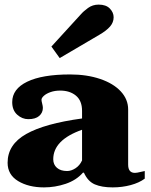

<svg xmlns="http://www.w3.org/2000/svg" viewBox="-20 -803 656 833"><path d="M203 -601 330 -740Q342 -754 362 -768.5Q382 -783 408 -783Q440 -783 456.5 -766Q473 -749 473 -728Q473 -706 457.5 -688Q442 -670 411 -652L239 -551ZM13 -97Q13 -176 93.5 -221.5Q174 -267 336 -289V-322Q336 -366 309.5 -388Q283 -410 241 -410Q218 -410 199.5 -403.5Q181 -397 170.5 -387.5Q160 -378 160 -370Q160 -365 163 -353.5Q166 -342 166 -335Q166 -314 150 -300Q134 -286 103 -286Q76 -286 54.5 -305.5Q33 -325 33 -360Q33 -417 98 -448.5Q163 -480 284 -480Q357 -480 414.5 -460.5Q472 -441 504 -406.5Q536 -372 536 -328V-89Q536 -53 565 -53Q574 -53 587.5 -56.5Q601 -60 608 -61V-28Q584 -10 547 0Q510 10 469 10Q422 10 391.5 -3Q361 -16 344 -54H340Q311 -21 265 -5.5Q219 10 171 10Q104 10 58.5 -17.5Q13 -45 13 -97ZM336 -107V-240Q211 -196 211 -112Q211 -89 227 -75Q243 -61 271 -61Q289 -61 307.5 -73Q326 -85 336 -107Z"/></svg>

Font: Taviraj Black
Style: Regular
Weight: 900
Designer: Katatrad Team
Foundry: CadsonDemak
Version: Version 1.030